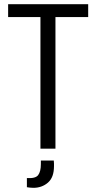

<svg xmlns="http://www.w3.org/2000/svg" viewBox="-20 -713 461 921"><path d="M174 0V-631H19V-693H403V-631H246V0ZM140 188Q133 188 123.5 187Q114 186 109 185V141Q150 144 163 127Q176 110 176 74V57H238Q239 64 239 71.5Q239 79 239 84Q239 138 210 163Q181 188 140 188Z"/></svg>

Font: Ubuntu Sans Condensed
Style: Regular
Weight: 400
Width: 3
Designer: Dalton Maag Ltd
Foundry: Dalton Maag Ltd
Version: Version 1.006; ttfautohint (v1.8.4.7-5d5b)